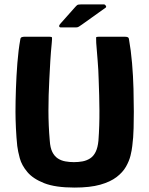

<svg xmlns="http://www.w3.org/2000/svg" viewBox="-20 -839 675 868"><path d="M317 9Q230 9 179.5 -11Q129 -31 103.5 -61.5Q78 -92 69.5 -123.5Q61 -155 58 -179Q54 -217 52 -259.5Q50 -302 50 -334Q50 -380 52 -437.5Q54 -495 58.5 -553.5Q63 -612 72 -662Q73 -669 78.5 -671Q84 -673 92 -673Q120 -673 147.5 -673Q175 -673 203 -673Q214 -673 215 -669.5Q216 -666 214 -645Q210 -605 207.5 -564Q205 -523 203 -481Q199 -407 199 -339Q199 -271 205 -203Q207 -171 216.5 -152Q226 -133 241 -123Q256 -113 275 -109.5Q294 -106 314 -106Q335 -106 353.5 -109.5Q372 -113 387.5 -123Q403 -133 412.5 -152.5Q422 -172 425 -203Q430 -271 429.5 -339Q429 -407 426 -481Q425 -523 421.5 -564Q418 -605 415 -645Q414 -666 414.5 -669.5Q415 -673 427 -673Q456 -673 485 -673Q514 -673 543 -673Q552 -673 557 -671Q562 -669 563 -662Q572 -612 577 -553.5Q582 -495 583.5 -437.5Q585 -380 585 -334Q585 -302 584 -259.5Q583 -217 578 -179Q576 -160 570 -135.5Q564 -111 549.5 -85.5Q535 -60 507 -38.5Q479 -17 433 -4Q387 9 317 9ZM323 -715H256Q248 -715 247.5 -720.5Q247 -726 254 -733L318 -805Q325 -813 329 -816Q333 -819 345 -819H450Q455 -819 458.5 -813Q462 -807 457 -804L352 -729Q342 -722 336.5 -718.5Q331 -715 323 -715Z"/></svg>

Font: Glory Thin ExtraBold
Style: Regular
Weight: 800
Version: Version 1.011